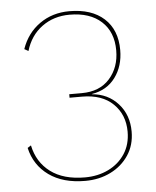

<svg xmlns="http://www.w3.org/2000/svg" viewBox="-50 -713 622 766"><g transform="rotate(-5 260.5 -330.0)"><path d="M445 -498Q445 -434 411.5 -388.5Q378 -343 317 -333V-332Q381 -327 421.5 -282Q462 -237 462 -170Q462 -116 435 -75.5Q408 -35 362.5 -12.5Q317 10 261 10Q172 10 115.5 -30.5Q59 -71 43 -141L57 -150Q71 -82 123 -43Q175 -4 261 -4Q313 -4 355 -24.5Q397 -45 421.5 -82.5Q446 -120 446 -171Q446 -239 401.5 -282.5Q357 -326 277 -326H227V-340H277Q349 -340 389 -385Q429 -430 429 -498Q429 -572 383 -614Q337 -656 256 -656Q192 -656 145 -621.5Q98 -587 80 -526L64 -535Q86 -598 137 -634Q188 -670 256 -670Q345 -670 395 -624.5Q445 -579 445 -498Z"/></g></svg>

Font: Work Sans Thin
Style: Regular
Weight: 260
Designer: Wei Huang
Foundry: Wei Huang
Version: Version 1.500